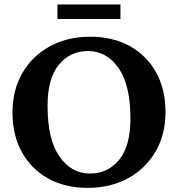

<svg xmlns="http://www.w3.org/2000/svg" viewBox="-20 -852 820 884"><path d="M396.5 -683Q499.5 -683 577.5 -639.8Q655.5 -596.5 698.8 -518.5Q742 -440.5 742 -336Q742 -232.5 696 -153.8Q650 -75 569 -31Q488 13 383 13Q279.5 13 201.8 -30.2Q124 -73.5 80.8 -151.5Q37.5 -229.5 37.5 -334Q37.5 -437.5 83.2 -516.2Q129 -595 210 -639Q291 -683 396.5 -683ZM394.5 -53Q476 -53 528.2 -115.8Q580.5 -178.5 580.5 -306Q580.5 -460.5 525.8 -538.8Q471 -617 385 -617Q303 -617 251 -554.2Q199 -491.5 199 -364Q199 -209.5 253.8 -131.2Q308.5 -53 394.5 -53ZM244.5 -764.5V-831.5H534.5V-764.5Z"/></svg>

Font: Newsreader Text
Style: Bold
Weight: 700
Designer: Hugues Gentile
Foundry: Production Type
Version: Version 1.001